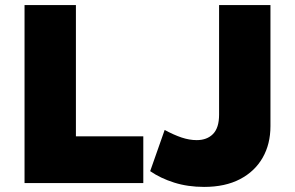

<svg xmlns="http://www.w3.org/2000/svg" viewBox="-20 -720 1159 755"><path d="M76.5 0V-700H278.5V-184H543.5V0ZM782.5 15Q718.5 15 664.8 -2Q611 -19 570.5 -47L627.5 -209Q663.5 -189.5 694.2 -179.2Q725 -169 753.5 -169Q794 -169 817.8 -193.2Q841.5 -217.5 841.5 -269V-700H1043.5V-224Q1043.5 -153.5 1012.8 -99.8Q982 -46 923.8 -15.5Q865.5 15 782.5 15Z"/></svg>

Font: Geologica Thin Roman Black
Style: Regular
Weight: 900
Version: Version 1.010;gftools[0.9.28]